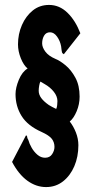

<svg xmlns="http://www.w3.org/2000/svg" viewBox="-20 -700 390 779"><path d="M167 59Q127 59 91.5 33.5Q56 8 29 -43L85 -150Q90 -151 90 -145.5Q90 -140 95 -132Q99 -117 108.5 -100.5Q118 -84 132 -72Q146 -60 163 -60Q182 -60 191.5 -74.5Q201 -89 201 -104Q201 -123 190 -137Q179 -151 148 -165Q92 -190 67.5 -229.5Q43 -269 43 -318Q43 -344 56.5 -376.5Q70 -409 92 -422Q76 -435 64.5 -463.5Q53 -492 53 -520Q53 -562 69 -598.5Q85 -635 113 -657.5Q141 -680 179 -680Q221 -680 253.5 -648.5Q286 -617 306 -565L239 -480Q233 -483 231.5 -488Q230 -493 228 -512Q224 -534 211.5 -551.5Q199 -569 183 -569Q167 -569 159 -555.5Q151 -542 151 -524Q151 -508 164 -490.5Q177 -473 205 -461Q223 -454 246 -435Q269 -416 286 -384.5Q303 -353 303 -308Q303 -277 291 -248.5Q279 -220 263 -207Q278 -188 288 -162.5Q298 -137 298 -111Q298 -64 281.5 -25.5Q265 13 235.5 36Q206 59 167 59ZM208 -258Q211 -264 212 -273.5Q213 -283 213 -290Q213 -309 198.5 -327.5Q184 -346 161 -359L144 -369Q141 -364 139 -352.5Q137 -341 137 -332Q137 -316 147.5 -302Q158 -288 178 -274Q191 -266 208 -258Z"/></svg>

Font: Inconsolata ExtraCondensed Black
Style: Regular
Weight: 900
Width: 2
Monospace: yes
Designer: Raph Levien, Cyreal, Brenton Simpson
Foundry: Raph Levien, Cyreal, Google
Version: Version 3.001; ttfautohint (v1.8.2.53-6de2)